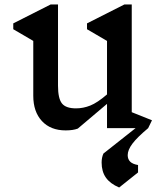

<svg xmlns="http://www.w3.org/2000/svg" viewBox="-20 -570 735 854"><path d="M639 0Q590 41 569 69Q548 97 548 120Q548 138 559 149Q570 160 594 164V197L510 264Q470 247 451 220Q432 193 432 153Q432 131 440 113L583 0H456V-108L326 2Q305 10 272 10Q205 10 166.5 -31.5Q128 -73 128 -144V-388L39 -440V-466L205 -550H238V-189Q238 -132 255.5 -110Q273 -88 318 -88Q350 -88 381.5 -100.5Q413 -113 456 -150V-388L367 -440V-466L533 -550H566V-71L656 -35Z"/></svg>

Font: Inknut Antiqua Light
Style: Regular
Weight: 300
Designer: Claus Eggers Sørensen
Foundry: Claus Eggers Sørensen
Version: Version 1.003; ttfautohint (v1.8.2) -l 8 -r 50 -G 200 -x 14 